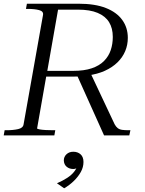

<svg xmlns="http://www.w3.org/2000/svg" viewBox="-32 -730 784 1035"><path d="M382 -327 454 -340 586 -60Q593 -47 602.5 -39.5Q612 -32 626.5 -30Q641 -28 661 -28H671L665 0H529ZM266 -28 261 0H-12L-7 -28H3Q39 -28 65.5 -34Q92 -40 95 -59L200 -650Q203 -669 179 -675.5Q155 -682 118 -682H108L113 -710H391Q480 -710 538.5 -687Q597 -664 627 -622.5Q657 -581 657 -526Q657 -488 643 -454.5Q629 -421 601.5 -394Q574 -367 533.5 -348.5Q493 -330 439 -323Q426 -321 412.5 -319.5Q399 -318 384.5 -317.5Q370 -317 355 -317H217L168 -38Q168 -35 181.5 -32.5Q195 -30 215 -29Q235 -28 254 -28ZM388 -678H281L223 -348H362Q422 -348 463 -362Q504 -376 529 -401.5Q554 -427 565 -460Q576 -493 576 -531Q576 -578 556 -610.5Q536 -643 494.5 -660.5Q453 -678 388 -678ZM314 285 275 258Q307 244 330 229Q353 214 367 196.5Q381 179 387 159Q388 157 390 155.5Q392 154 394 153.5Q396 153 398 153Q396 166 386 173.5Q376 181 363 181Q342 181 327.5 169Q313 157 312 135Q312 115 326.5 101.5Q341 88 363 88Q387 88 402.5 102Q418 116 418 143Q418 171 404 196.5Q390 222 366.5 245Q343 268 314 285Z"/></svg>

Font: Roboto Serif 120pt Expanded Light
Style: Italic
Weight: 300
Width: 7
Italic angle: -10°
Designer: Greg Gazdowicz
Foundry: Commercial Type
Version: Version 1.008